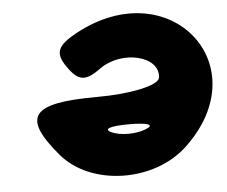

<svg xmlns="http://www.w3.org/2000/svg" viewBox="-42 -593 697 589"><g transform="rotate(-5 306.5 -299.0)"><path d="M212 -502C149 -468 139 -445 171 -400C203 -354 225 -351 273 -386C343 -437 460 -409 450 -342C446 -319 360 -300 256 -300C52 -300 19 -259 126 -133C214 -29 409 -25 514 -125C757 -355 511 -662 212 -502ZM395 -188C364 -176 318 -176 291 -188C264 -200 288 -208 346 -208C404 -208 426 -200 395 -188Z"/></g></svg>

Font: Hussar Skorodowane
Style: Ky
Weight: 700
Foundry: Cannot Into Space Fonts
Version: Version 0.892